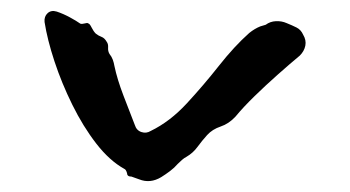

<svg xmlns="http://www.w3.org/2000/svg" viewBox="-20 -321 636 349"><path d="M531 -258Q537 -248 535 -238Q533 -228 525 -220Q507 -205 485 -185.5Q463 -166 442.5 -146Q422 -126 408 -109Q396 -96 381 -91Q366 -86 356.5 -75.5Q347 -65 339 -54Q331 -43 319 -36Q315 -34 311 -30.5Q307 -27 303 -23Q297 -16 289 -10Q281 -4 273 1Q253 13 233 5Q224 2 219 0Q211 0 211 -6Q209 -13 206 -14Q179 -29 155 -60Q131 -91 111.5 -130.5Q92 -170 79 -209.5Q66 -249 61 -281Q60 -291 66.5 -297Q73 -303 83 -300Q95 -296 107 -289.5Q119 -283 126 -278Q129 -277 134.5 -278.5Q140 -280 141 -278Q143 -278 146.5 -271Q150 -264 154 -260Q159 -256 164.5 -254Q170 -252 174 -245Q177 -241 176.5 -234.5Q176 -228 179 -223Q183 -218 185 -212.5Q187 -207 188 -201Q193 -177 204.5 -147Q216 -117 225 -94Q228 -84 237 -81Q246 -78 254 -83Q289 -100 319.5 -133Q350 -166 378 -201.5Q406 -237 433 -261Q443 -269 453 -273Q459 -275 463 -276Q471 -282 481.5 -282.5Q492 -283 501 -279Q511 -275 519 -271Q527 -267 531 -258Z"/></svg>

Font: Slackside One
Style: Regular
Weight: 400
Version: Version 1.000